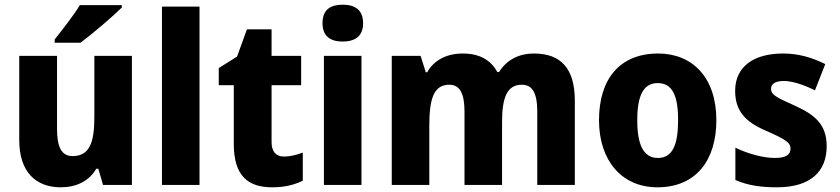

<svg xmlns="http://www.w3.org/2000/svg" viewBox="-20 -788 3577 818"><path d="M499 -756V-766H320C293 -721 246 -662 213 -620V-606H323C374 -644 462 -719 499 -756ZM542 -550H382V-290C382 -183 363 -123 289 -123C242 -123 223 -162 223 -238V-550H62V-191C62 -56 132 10 239 10C303 10 359 -15 390 -69H399L419 0H542Z M830 0V-760H670V0Z M1190 -121C1156 -121 1137 -142 1137 -183V-425H1263V-550H1137V-663H1032L990 -547L912 -498V-425H976V-175C976 -37 1038 10 1140 10C1195 10 1234 -1 1270 -18V-138C1243 -128 1217 -121 1190 -121Z M1440 -768C1389 -768 1354 -748 1354 -689C1354 -632 1390 -611 1440 -611C1490 -611 1527 -632 1527 -689C1527 -747 1491 -768 1440 -768ZM1520 -550H1360V0H1520Z M2255 -560C2189 -560 2138 -532 2106 -481H2099C2073 -529 2027 -560 1952 -560C1879 -560 1827 -529 1800 -480H1794L1772 -550H1649V0H1809V-252C1809 -367 1828 -427 1894 -427C1938 -427 1959 -392 1959 -312V0H2119V-268C2119 -372 2140 -427 2203 -427C2247 -427 2269 -394 2269 -312V0H2429V-359C2429 -497 2369 -560 2255 -560Z M3032 -276C3032 -458 2930 -560 2784 -560C2620 -560 2532 -451 2532 -276C2532 -105 2628 10 2781 10C2946 10 3032 -106 3032 -276ZM2695 -276C2695 -380 2721 -434 2782 -434C2845 -434 2869 -380 2869 -276C2869 -171 2845 -115 2783 -115C2721 -115 2695 -172 2695 -276Z M3502 -165C3502 -256 3454 -298 3368 -337C3283 -375 3265 -385 3265 -410C3265 -431 3284 -443 3319 -443C3356 -443 3407 -426 3452 -403L3496 -515C3437 -544 3381 -560 3316 -560C3191 -560 3112 -504 3112 -401C3112 -315 3156 -269 3241 -232C3328 -194 3348 -180 3348 -155C3348 -128 3327 -115 3281 -115C3234 -115 3167 -132 3113 -159V-21C3167 2 3221 10 3290 10C3433 10 3502 -57 3502 -165Z"/></svg>

Font: Noto Sans Myanmar UI SemiCondensed ExtraBold
Style: Regular
Weight: 800
Width: 4
Designer: Monotype Design Team
Foundry: Monotype Imaging Inc.
Version: Version 2.103